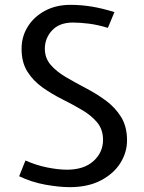

<svg xmlns="http://www.w3.org/2000/svg" viewBox="-20 -760 594 792"><path d="M267 12Q224.5 12 167.2 1.8Q110 -8.5 59 -33L85 -98Q130 -78 175.8 -69Q221.5 -60 256 -60Q326.5 -60 365.8 -95.8Q405 -131.5 405 -183Q405 -226 380.8 -255Q356.5 -284 318.2 -306.5Q280 -329 237 -350.5Q194 -372 155.8 -399Q117.5 -426 93.2 -464.2Q69 -502.5 69 -559Q69 -609 94.5 -650Q120 -691 165.5 -715.5Q211 -740 271 -740Q314 -740 357.5 -733Q401 -726 452 -710L425 -645Q382.5 -658 345.8 -662.5Q309 -667 281 -667Q225 -667 195 -634.8Q165 -602.5 165 -559Q165 -520 189.5 -492Q214 -464 252.5 -441.5Q291 -419 334.5 -396.2Q378 -373.5 416.5 -345.2Q455 -317 479.5 -277.5Q504 -238 504 -181Q504 -131.5 476.5 -87.5Q449 -43.5 396 -15.8Q343 12 267 12Z"/></svg>

Font: Expletus Sans
Style: Regular
Weight: 400
Designer: Jasper de Waard
Foundry: Designtown
Version: Version 7.500